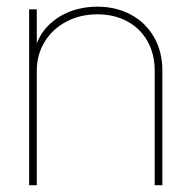

<svg xmlns="http://www.w3.org/2000/svg" viewBox="-20 -543 561 563"><path d="M87.9 0H65.4V-515.6H87.9V-398.4H82Q93.3 -439 120.6 -467Q147.9 -495.1 185.5 -509.3Q223.1 -523.4 265.6 -523.4Q320.8 -523.4 364.3 -499.8Q407.7 -476.1 431.9 -433.6Q456.1 -391.1 456.1 -335.9V0H433.6V-335.9Q433.6 -384.8 412.4 -422.4Q391.1 -460 353 -480.5Q314.9 -501 265.6 -501Q215.3 -501 174.8 -479.7Q134.3 -458.5 111.1 -420.7Q87.9 -382.8 87.9 -335.9Z"/></svg>

Font: Intratopia Thin
Style: Regular
Weight: 100
Designer: Rasmus Andersson
Foundry: rsms
Version: Version 3.000;Glyphs 3.2.3 (3260)